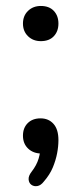

<svg xmlns="http://www.w3.org/2000/svg" viewBox="-20 -511 273 644"><path d="M127 98Q117 111 105.5 113Q94 115 85.5 109Q77 103 76 91Q75 79 86 65Q103 43 109.5 21Q116 -1 116 -20L120 4Q92 4 74.5 -12.5Q57 -29 57 -56Q57 -82 73 -98Q89 -114 116 -114Q143 -114 159.5 -95.5Q176 -77 176 -41Q176 -20 171.5 3.5Q167 27 157 51Q147 75 127 98ZM117 -373Q91 -373 74 -389.5Q57 -406 57 -432Q57 -458 74 -474.5Q91 -491 117 -491Q145 -491 160.5 -474.5Q176 -458 176 -432Q176 -406 160.5 -389.5Q145 -373 117 -373Z"/></svg>

Font: Nunito ExtraLight Medium
Style: Regular
Weight: 500
Version: Version 3.602